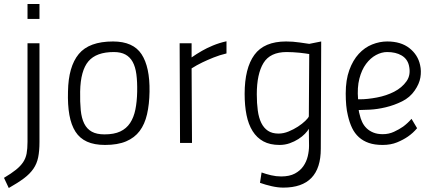

<svg xmlns="http://www.w3.org/2000/svg" viewBox="-42 -717 2205 963"><path d="M96 -500H156V-5Q156 40 149.5 72Q143 104 125.5 129.5Q108 155 78 177.5Q48 200 2 226L-22 175Q15 153 38 134.5Q61 116 74 96.5Q87 77 91.5 53Q96 29 96 -6ZM96 -697H156V-622H96Z M525 -509Q626 -509 668 -445Q710 -381 708 -257Q707 -194 695.5 -144Q684 -94 658.5 -60Q633 -26 590.5 -8Q548 10 485 10Q431 10 394.5 -6.5Q358 -23 336.5 -56.5Q315 -90 306 -140.5Q297 -191 299 -258Q301 -383 353 -446Q405 -509 525 -509ZM482 -43Q530 -43 561 -57.5Q592 -72 610.5 -100Q629 -128 637 -167.5Q645 -207 646 -257Q647 -307 642 -344.5Q637 -382 623.5 -406.5Q610 -431 587 -443.5Q564 -456 529 -456Q441 -456 401.5 -409.5Q362 -363 360 -258Q359 -205 363 -164.5Q367 -124 380.5 -97Q394 -70 418.5 -56.5Q443 -43 482 -43Z M859 -500H919V-429Q943 -446 971 -462Q995 -476 1026.5 -489Q1058 -502 1094 -510V-449Q1060 -441 1029 -428.5Q998 -416 973 -404Q944 -390 919 -374L921 0H861Z M1355 -47Q1380 -47 1405.5 -57.5Q1431 -68 1452.5 -82Q1474 -96 1489 -110.5Q1504 -125 1507 -133L1509 -446Q1502 -447 1489 -449Q1476 -451 1460.5 -452.5Q1445 -454 1428 -455Q1411 -456 1396 -456Q1313 -456 1279.5 -401Q1246 -346 1246 -244Q1246 -199 1251 -162.5Q1256 -126 1268.5 -100.5Q1281 -75 1302 -61Q1323 -47 1355 -47ZM1270 148Q1292 156 1317.5 162Q1343 168 1368 168Q1410 168 1437 153.5Q1464 139 1479.5 116.5Q1495 94 1501.5 67Q1508 40 1508 14L1507 -71Q1501 -60 1487.5 -46Q1474 -32 1454.5 -19.5Q1435 -7 1411 1.5Q1387 10 1360 10Q1312 10 1279 -8Q1246 -26 1225 -59.5Q1204 -93 1194.5 -140Q1185 -187 1185 -246Q1185 -375 1234 -442Q1283 -509 1393 -509Q1427 -509 1461 -504Q1495 -499 1509 -497L1569 -509L1567 29Q1567 224 1379 224Q1352 224 1321 217Q1290 210 1262 200Z M1878 -44Q1908 -44 1934 -56Q1960 -68 1980 -82Q2003 -99 2022 -121L2050 -74Q2030 -50 2004 -32Q1981 -16 1949.5 -3Q1918 10 1877 10Q1837 10 1808 0Q1779 -10 1758 -29Q1737 -48 1724 -75Q1711 -102 1703 -137Q1697 -161 1694.5 -189Q1692 -217 1692 -248Q1692 -316 1710 -365.5Q1728 -415 1757.5 -447Q1787 -479 1824.5 -494Q1862 -509 1900 -509Q1969 -509 2011.5 -475.5Q2054 -442 2065 -391Q2072 -361 2066.5 -328.5Q2061 -296 2038 -263Q2014 -228 1974.5 -208.5Q1935 -189 1893 -179Q1851 -169 1813.5 -167Q1776 -165 1757 -165Q1758 -159 1759 -153.5Q1760 -148 1762 -142Q1766 -123 1774.5 -105Q1783 -87 1797 -73.5Q1811 -60 1831 -52Q1851 -44 1878 -44ZM1764 -219Q1801 -219 1848.5 -228Q1896 -237 1935 -257Q1974 -277 1997 -309.5Q2020 -342 2009 -389Q2001 -422 1972 -439Q1943 -456 1900 -456Q1872 -456 1844 -441Q1816 -426 1794 -396.5Q1772 -367 1760.5 -322.5Q1749 -278 1754 -219Z"/></svg>

Font: Panefresco 250wt
Style: Regular
Weight: 300
Version: Version 1.000